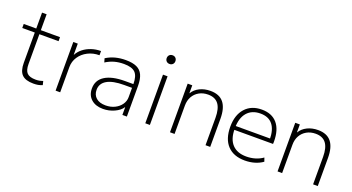

<svg xmlns="http://www.w3.org/2000/svg" viewBox="-49 -1328 3540 1929"><g transform="rotate(20 1720.5 -363.0)"><path d="M329 10Q244 10 206 -28.5Q168 -67 168 -153V-477H34V-520H168V-690H217V-520H422V-477H217V-158Q217 -91 244.5 -63Q272 -35 337 -35Q359 -35 377 -38.5Q395 -42 414 -49L424 -8Q401 2 379 6Q357 10 329 10Z M564 0V-520H612V-402H614Q635 -441 671.5 -469.5Q708 -498 756 -514Q804 -530 857 -530V-485Q789 -485 733.5 -456.5Q678 -428 645.5 -379Q613 -330 613 -270V0Z M1072 10Q993 10 946 -32Q899 -74 899 -146Q899 -235 973.5 -282Q1048 -329 1187 -329H1276Q1276 -415 1240.5 -451Q1205 -487 1119 -487Q1064 -487 1017.5 -474Q971 -461 927 -433L915 -474Q961 -503 1012.5 -516.5Q1064 -530 1123 -530Q1196 -530 1240.5 -509.5Q1285 -489 1305.5 -444Q1326 -399 1326 -326V0H1278V-82H1276Q1250 -42 1193 -16Q1136 10 1072 10ZM1085 -32Q1139 -32 1182 -53Q1225 -74 1250.5 -110Q1276 -146 1276 -189V-289H1192Q1071 -289 1009.5 -253Q948 -217 948 -149Q948 -95 984 -63.5Q1020 -32 1085 -32Z M1523 0V-520H1572V0ZM1548 -643Q1527 -643 1514 -656Q1501 -669 1501 -689Q1501 -710 1514 -723Q1527 -736 1548 -736Q1568 -736 1581 -723Q1594 -710 1594 -689Q1594 -669 1581 -656Q1568 -643 1548 -643Z M1787 0V-520H1836V-436H1838Q1864 -480 1914.5 -505Q1965 -530 2029 -530Q2124 -530 2170.5 -472.5Q2217 -415 2217 -300V0H2167V-293Q2167 -391 2130.5 -439Q2094 -487 2019 -487Q1965 -487 1923.5 -463.5Q1882 -440 1859 -399Q1836 -358 1836 -303V0Z M2589 10Q2468 10 2402.5 -60Q2337 -130 2337 -260Q2337 -386 2401.5 -458Q2466 -530 2578 -530Q2686 -530 2743.5 -462.5Q2801 -395 2801 -268Q2801 -261 2800.5 -255Q2800 -249 2800 -244H2364V-285H2766L2754 -270Q2754 -378 2709.5 -433Q2665 -488 2578 -488Q2487 -488 2436.5 -429.5Q2386 -371 2386 -263V-253Q2386 -146 2438.5 -89.5Q2491 -33 2589 -33Q2639 -33 2684 -46.5Q2729 -60 2765 -86L2779 -46Q2742 -19 2693 -4.5Q2644 10 2589 10Z M2937 0V-520H2986V-436H2988Q3014 -480 3064.5 -505Q3115 -530 3179 -530Q3274 -530 3320.5 -472.5Q3367 -415 3367 -300V0H3317V-293Q3317 -391 3280.5 -439Q3244 -487 3169 -487Q3115 -487 3073.5 -463.5Q3032 -440 3009 -399Q2986 -358 2986 -303V0Z"/></g></svg>

Font: M PLUS 2 Light
Style: Regular
Weight: 300
Designer: Coji Morishita
Foundry: UNDERFOREST DESIGN
Version: Version 1.001